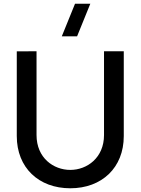

<svg xmlns="http://www.w3.org/2000/svg" viewBox="-20 -995 754 1030"><path d="M357 15C526.5 15 644 -95.5 644 -265V-720H538V-270.5C538 -149 447.5 -83.5 357 -83.5C267.5 -83.5 176 -147.5 176 -270.5V-720L70 -719.5V-265C70 -95.5 187.5 15 357 15ZM311.5 -800H393.5L464.5 -975H382.5Z"/></svg>

Font: Eudonet SemiBold
Style: Regular
Weight: 600
Designer: Mikhail Sharanda
Foundry: Mikhail Sharanda
Version: Version 4.503;Glyphs 3.1.2 (3151)